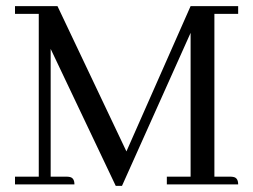

<svg xmlns="http://www.w3.org/2000/svg" viewBox="-20 -606 832 631"><path d="M762.7 -585.9H606.4L395.5 -108.4L168.9 -585.9H29.3V-560.5H107.4V-25.4H29.3V0H224.6Q224.6 -21.5 209 -24.4Q204.1 -25.4 199.2 -25.4H146.5V-445.3L360.4 4.9H380.9L606.4 -498V-25.4H528.3V0H762.7Q762.7 -21.5 747.1 -24.4Q742.2 -25.4 737.3 -25.4H684.6V-560.5H762.7Z"/></svg>

Font: Abhaya Libre
Style: Regular
Weight: 400
Designer: Pushpananda Ekanayake, Sol Matas, Pathum Egodawatta
Foundry: Mooniak
Version: Version 1.050 ; ttfautohint (v1.6)